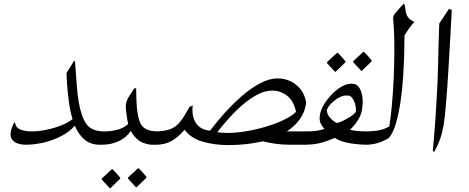

<svg xmlns="http://www.w3.org/2000/svg" viewBox="-20 -762 2469 1011"><path d="M330 -377 369 -440H375Q380 -376 383.5 -323Q387 -270 394 -228Q407 -149 434.5 -109.5Q462 -70 531 -70H532Q545 -70 553.5 -60.5Q562 -51 562 -39Q562 -25 552 -12.5Q542 0 521 0H505Q457 0 425.5 -26.5Q394 -53 374 -100Q345 -67 301 -44.5Q257 -22 208.5 -11Q160 0 117 0Q65 0 44 -26.5Q23 -53 54 -116H59Q62 -91 86.5 -80.5Q111 -70 146 -70Q182 -70 223.5 -78.5Q265 -87 302 -101.5Q339 -116 362 -135Q354 -161 348 -192Q341 -233 336.5 -279.5Q332 -326 330 -377Z M643 -186Q641 -211 646.5 -227.5Q652 -244 663 -260Q674 -276 687 -297H697Q697 -267 698 -241Q699 -215 701 -192Q706 -147 716 -120.5Q726 -94 749.5 -82Q773 -70 815 -70H818Q832 -70 839 -59.5Q846 -49 845 -36Q844 -23 835.5 -11.5Q827 0 809 0H794Q742 0 712.5 -21.5Q683 -43 669 -73Q646 -38 606 -19Q566 0 518 0Q511 0 495 -3.5Q479 -7 465.5 -15Q452 -23 452 -35Q452 -51 466 -58.5Q480 -66 498 -68Q516 -70 528 -70Q562 -70 596.5 -78.5Q631 -87 655 -109Q650 -130 647.5 -150Q645 -170 643 -186ZM696 224Q695 222 687 214Q679 206 669.5 195.5Q660 185 654 178V173L707 124H710Q722 135 731.5 146Q741 157 751 169V174L699 224ZM558 229Q557 227 549 219Q541 211 531.5 200.5Q522 190 516 183V178L569 129H572Q584 140 593.5 151Q603 162 613 174V179L561 229Z M1086 -74Q1119 -118 1161.5 -165.5Q1204 -213 1252 -255Q1300 -297 1348.5 -323Q1397 -349 1442 -349Q1498 -349 1540.5 -314.5Q1583 -280 1592 -221Q1586 -172 1559 -134.5Q1532 -97 1490 -70H1595Q1617 -70 1626 -59.5Q1635 -49 1635 -36Q1635 -23 1625 -11.5Q1615 0 1595 0H1504Q1464 0 1430.5 -5Q1397 -10 1364 -18Q1321 -8 1275.5 -3Q1230 2 1183 2Q1110 2 1047.5 -16Q985 -34 952 -79Q921 -42 885.5 -21Q850 0 803 0H779Q757 0 746 -10Q735 -20 735 -33Q735 -47 748.5 -58.5Q762 -70 790 -70Q846 -70 877 -82Q908 -94 930 -122.5Q952 -151 978 -199L995 -207Q988 -153 1010.5 -116Q1033 -79 1086 -74ZM1124 -66Q1136 -64 1149.5 -63Q1163 -62 1178 -62Q1222 -62 1274 -70.5Q1326 -79 1377 -94Q1428 -109 1471 -129Q1514 -149 1539 -173Q1526 -232 1491 -258.5Q1456 -285 1413 -285Q1376 -285 1336.5 -264.5Q1297 -244 1259 -211.5Q1221 -179 1186.5 -140.5Q1152 -102 1124 -66Z M1836 -321Q1857 -320 1869 -304Q1881 -288 1886 -263.5Q1891 -239 1889.5 -213Q1888 -187 1882 -166Q1876 -146 1859.5 -121.5Q1843 -97 1823 -79Q1840 -74 1863.5 -72Q1887 -70 1915 -70Q1935 -70 1945 -59Q1955 -48 1955 -35Q1955 -22 1945 -11Q1935 0 1915 0Q1870 0 1823.5 -7.5Q1777 -15 1742 -36Q1697 -16 1662.5 -8Q1628 0 1583 0Q1554 0 1540 -10.5Q1526 -21 1525 -34Q1524 -48 1541 -59Q1558 -70 1587 -70Q1625 -70 1645 -73Q1665 -76 1689 -83Q1661 -112 1663 -144Q1665 -176 1683 -207Q1702 -239 1727.5 -265.5Q1753 -292 1781.5 -307.5Q1810 -323 1836 -321ZM1854 -174Q1856 -188 1851 -209.5Q1846 -231 1836 -244Q1828 -257 1816 -258.5Q1804 -260 1790 -258Q1762 -251 1735 -227.5Q1708 -204 1701 -183Q1701 -161 1718.5 -141.5Q1736 -122 1754 -114Q1767 -117 1788 -127Q1809 -137 1828.5 -150Q1848 -163 1854 -174ZM1882 -389Q1881 -391 1873 -399Q1865 -407 1855.5 -417.5Q1846 -428 1840 -435V-440L1893 -489H1896Q1908 -478 1917.5 -467Q1927 -456 1937 -444V-439L1885 -389ZM1744 -384Q1743 -386 1735 -394Q1727 -402 1717.5 -412.5Q1708 -423 1702 -430V-435L1755 -484H1758Q1770 -473 1779.5 -462Q1789 -451 1799 -439V-434L1747 -384Z M2109 -742Q2114 -725 2115.5 -707.5Q2117 -690 2126.5 -674Q2136 -658 2162 -647Q2143 -625 2132 -609.5Q2121 -594 2110 -576Q2110 -541 2108.5 -484Q2107 -427 2103 -361Q2099 -295 2089.5 -230Q2080 -165 2065 -113Q2050 -61 2027 -35Q1991 -14 1962.5 -7Q1934 0 1907 0Q1882 0 1863.5 -10Q1845 -20 1845 -35Q1845 -50 1865 -60Q1885 -70 1913 -70Q1928 -70 1961.5 -73.5Q1995 -77 2030 -96Q2038 -147 2044 -213.5Q2050 -280 2053 -349.5Q2056 -419 2056.5 -482Q2057 -545 2055 -589Q2054 -622 2052 -639.5Q2050 -657 2050 -666Q2050 -675 2054.5 -683Q2059 -691 2071 -704Q2083 -717 2105 -742Z M2359 -710Q2358 -690 2356 -659Q2354 -628 2352 -583Q2347 -492 2343 -425.5Q2339 -359 2335.5 -306Q2332 -253 2327 -200Q2323 -147 2316.5 -107Q2310 -67 2298.5 -33Q2287 1 2266 38L2259 32Q2263 -10 2266 -46.5Q2269 -83 2272 -124.5Q2275 -166 2278 -220Q2285 -325 2287 -429.5Q2289 -534 2293 -638L2344 -715Z"/></svg>

Font: Bona Nova SC
Style: Italic
Weight: 400
Italic angle: -4°
Designer: Mateusz Machalski
Foundry: Capitalics
Version: Version 4.001; ttfautohint (v1.8.4.7-5d5b)